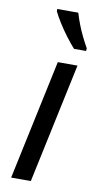

<svg xmlns="http://www.w3.org/2000/svg" viewBox="-88 -805 430 845"><g transform="rotate(10 127.5 -383.0)"><path d="M26 0 140 -536H228L114 0ZM200 -606Q183 -625 162.5 -652Q142 -679 124.5 -707Q107 -735 97 -756V-766H191Q198 -742 208 -716Q218 -690 230 -665.5Q242 -641 255 -618L254 -606Z"/></g></svg>

Font: Noto Sans Display
Style: Italic
Weight: 400
Italic angle: -12°
Designer: Monotype Design Team
Foundry: Monotype Imaging Inc.
Version: Version 2.003